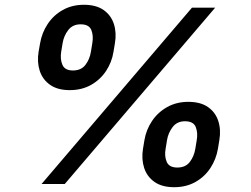

<svg xmlns="http://www.w3.org/2000/svg" viewBox="-20 -759 1034 792"><path d="M267.6 -387.2Q217.8 -387.2 186.8 -408.9Q155.8 -430.7 144 -466.6Q132.3 -502.4 139.2 -545.4L145.5 -581.1Q152.8 -624 176.8 -660.2Q200.7 -696.3 239 -717.8Q277.3 -739.3 326.2 -739.3Q376.5 -739.3 407.2 -717.8Q438 -696.3 449.7 -660.2Q461.4 -624 454.1 -581.1L448.2 -545.4Q441.4 -502.4 417.5 -466.3Q393.6 -430.2 355.5 -408.7Q317.4 -387.2 267.6 -387.2ZM280.8 -468.3Q314.9 -468.3 332.5 -491.5Q350.1 -514.6 355 -545.4L360.8 -581.1Q366.2 -611.8 356.7 -635.3Q347.2 -658.7 312.5 -658.7Q279.8 -658.7 261.5 -635Q243.2 -611.3 238.3 -581.1L232.4 -545.4Q227.5 -514.6 237.5 -491.5Q247.6 -468.3 280.8 -468.3ZM698.2 13.2Q648.4 13.2 617.4 -8.5Q586.4 -30.3 574.7 -66.2Q563 -102.1 569.8 -145L575.7 -180.7Q583 -224.1 607.2 -260Q631.3 -295.9 669.7 -317.4Q708 -338.9 756.8 -338.9Q807.1 -338.9 837.9 -317.4Q868.7 -295.9 880.4 -260Q892.1 -224.1 884.8 -180.7L878.9 -145Q871.6 -102.1 847.9 -65.9Q824.2 -29.8 786.1 -8.3Q748 13.2 698.2 13.2ZM711.4 -67.9Q745.6 -67.9 763.2 -91.3Q780.8 -114.7 785.6 -145L791.5 -180.7Q796.9 -211.4 787.4 -235.1Q777.8 -258.8 743.2 -258.8Q710.4 -258.8 692.1 -234.9Q673.8 -210.9 668.9 -180.7L663.1 -145Q657.7 -114.7 667.7 -91.3Q677.7 -67.9 711.4 -67.9ZM151.4 0 772 -727.5H867.7L247.1 0Z"/></svg>

Font: Inter 16pt SemiBold
Style: Italic
Weight: 600
Italic angle: -9.3988°
Version: Version 4.001;git-66647c0bb